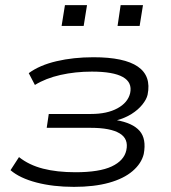

<svg xmlns="http://www.w3.org/2000/svg" viewBox="-20 -720 665 748"><path d="M268 8Q187 8 122 -9Q57 -26 21 -57L54 -108Q93 -77 147.5 -63Q202 -49 274 -49Q367 -49 415 -71.5Q463 -94 472 -134Q482 -179 446 -200.5Q410 -222 334 -222H162L170 -276H335Q397 -276 437.5 -298Q478 -320 487 -357Q496 -399 458.5 -420Q421 -441 338 -441Q273 -441 215.5 -428Q158 -415 116 -389L92 -435Q134 -466 200 -481.5Q266 -497 344 -497Q464 -497 517 -460.5Q570 -424 555 -351Q551 -333 534.5 -312.5Q518 -292 492.5 -276Q467 -260 434 -251L433 -252Q497 -241 524 -210Q551 -179 540 -120Q531 -83 496.5 -53.5Q462 -24 404.5 -8Q347 8 268 8ZM438 -619 450 -700H537L524 -619ZM220 -619 233 -700H319L306 -619Z"/></svg>

Font: Nunito Sans 10pt Expanded Light
Style: Italic
Weight: 300
Width: 7
Italic angle: -9°
Designer: Vernon Adams
Foundry: Vernon Adams
Version: Version 3.101;gftools[0.9.27]